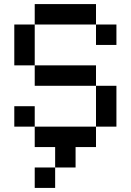

<svg xmlns="http://www.w3.org/2000/svg" viewBox="-20 -720 640 940"><path d="M150 200V100H250V0H150V-100H50V-200H150V-100H450V-300H150V-400H50V-600H150V-700H450V-600H550V-500H450V-600H150V-400H450V-300H550V-100H450V0H350V100H250V200Z"/></svg>

Font: Matrix Sans
Style: Regular
Weight: 400
Designer: Brad Neil
Version: Version 1.100